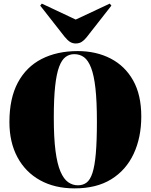

<svg xmlns="http://www.w3.org/2000/svg" viewBox="-20 -1026 832 1060"><path d="M392 14Q282 14 201 -31Q120 -76 76 -158.5Q32 -241 32 -352Q32 -483 78.5 -570Q125 -657 210 -700.5Q295 -744 409 -744Q511 -744 590.5 -703Q670 -662 715 -582Q760 -502 760 -383Q760 -267 718 -177Q676 -87 594.5 -36.5Q513 14 392 14ZM410 -3Q438 -3 458 -18Q478 -33 490.5 -71.5Q503 -110 509 -178.5Q515 -247 515 -355Q515 -466 507 -538Q499 -610 483 -651.5Q467 -693 444 -710Q421 -727 390 -727Q363 -727 342 -711.5Q321 -696 306.5 -657.5Q292 -619 284.5 -550.5Q277 -482 277 -377Q277 -265 286.5 -192.5Q296 -120 314 -78.5Q332 -37 356.5 -20Q381 -3 410 -3ZM398 -786Q381 -786 367 -794.5Q353 -803 336 -824L202 -995L211 -1006L398 -918L586 -1006L595 -995L458 -820Q446 -805 432 -795.5Q418 -786 398 -786Z"/></svg>

Font: Display Black
Style: Regular
Weight: 900
Designer: Latin by Veronika Burian and Jose Scaglione. Greek by Irene Vlachou. Cyrillic by Vera Evstafieva.
Foundry: TypeTogether
Version: Version 3.002